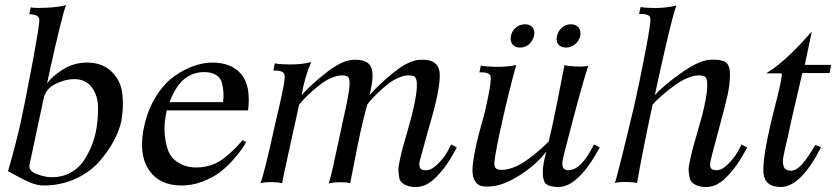

<svg xmlns="http://www.w3.org/2000/svg" viewBox="-20 -731 3342 767"><path d="M465 -249Q457 -210 434.5 -168Q412 -126 375.5 -84.5Q339 -43 281 -16.5Q223 10 154 10Q131 10 104 -0.5Q77 -11 47 -28Q17 -45 12 -47Q43 -153 63 -244Q79 -316 109.5 -479Q140 -642 137 -655Q133 -674 97 -674L103 -702Q110 -698 162.5 -700Q215 -702 244 -711Q236 -692 217 -614Q198 -536 183 -467L168 -398Q189 -427 232 -454Q275 -481 328 -481Q388 -481 425 -445.5Q462 -410 468.5 -358.5Q475 -307 465 -249ZM364 -210Q373 -261 371.5 -306.5Q370 -352 345.5 -383.5Q321 -415 276 -415Q241 -415 201.5 -395.5Q162 -376 154 -336L98 -73Q93 -49 126 -36Q159 -23 187 -23Q230 -23 263.5 -42Q297 -61 316.5 -92Q336 -123 347 -151Q358 -179 364 -210Z M971 -290H646Q634 -234 638 -194.5Q642 -155 652 -129Q662 -103 682 -88.5Q702 -74 721.5 -68Q741 -62 764 -62Q797 -62 826.5 -72.5Q856 -83 880.5 -103.5Q905 -124 918 -137Q931 -150 949 -171L964 -164Q956 -150 944.5 -133.5Q933 -117 908.5 -89.5Q884 -62 856.5 -41.5Q829 -21 788.5 -5.5Q748 10 705 10Q616 10 574 -53.5Q532 -117 556 -227Q571 -295 604 -347Q637 -399 677 -427Q717 -455 755.5 -468Q794 -481 828 -481Q905 -481 944 -434.5Q983 -388 971 -290ZM871 -323Q874 -342 872.5 -363Q871 -384 866 -402Q861 -420 843 -431.5Q825 -443 796 -443Q751 -443 717 -416Q683 -389 657 -323Z M1805 -142Q1792 -118 1779.5 -97.5Q1767 -77 1756 -62.5Q1745 -48 1734 -36Q1723 -24 1714.5 -16Q1706 -8 1696.5 -2Q1687 4 1681.5 7Q1676 10 1668 12Q1660 14 1657 14.5Q1654 15 1648 16H1641Q1623 17 1603.5 9.5Q1584 2 1576 -15Q1572 -36 1571.5 -50Q1571 -64 1578 -96Q1585 -128 1591.5 -150.5Q1598 -173 1608.5 -209.5Q1619 -246 1625 -270Q1662 -417 1632 -427Q1610 -434 1582.5 -424.5Q1555 -415 1532 -397Q1509 -379 1489.5 -360Q1470 -341 1458 -327L1447 -313Q1432 -258 1420 -203.5Q1408 -149 1396 -86Q1384 -23 1379 1Q1367 -3 1339 -3Q1311 -3 1293 2Q1297 -7 1306.5 -48Q1316 -89 1330 -155Q1344 -221 1348 -239Q1359 -288 1365 -317.5Q1371 -347 1374.5 -373Q1378 -399 1375.5 -411.5Q1373 -424 1366 -427Q1344 -434 1316 -424.5Q1288 -415 1264 -397Q1240 -379 1219.5 -360Q1199 -341 1187 -327L1175 -313Q1112 -29 1107 1Q1095 -3 1067 -3.5Q1039 -4 1020 1Q1032 -21 1080 -239Q1084 -255 1090.5 -284Q1097 -313 1101.5 -332.5Q1106 -352 1110.5 -374.5Q1115 -397 1116.5 -411Q1118 -425 1117 -431Q1113 -451 1072 -449L1078 -478Q1093 -474 1138.5 -473.5Q1184 -473 1223 -483Q1197 -423 1185 -351Q1220 -391 1281.5 -439.5Q1343 -488 1387 -492Q1447 -496 1462 -463.5Q1477 -431 1456 -351Q1494 -394 1552 -441Q1610 -488 1654 -492Q1733 -498 1736.5 -437Q1740 -376 1693 -220Q1657 -88 1656 -85Q1652 -55 1670 -52Q1674 -51 1682 -51Q1704 -51 1728.5 -75.5Q1753 -100 1764 -119.5Q1775 -139 1782 -154Z M2376 -142Q2290 16 2211 16Q2210 16 2205 16Q2200 16 2198 15.5Q2196 15 2191.5 14.5Q2187 14 2184.5 13.5Q2182 13 2177.5 12Q2173 11 2170.5 9.5Q2168 8 2164.5 6Q2161 4 2159 1.5Q2157 -1 2155 -4.5Q2153 -8 2152 -12Q2141 -51 2163 -126Q2123 -74 2058.5 -32.5Q1994 9 1946 13Q1920 16 1903.5 12Q1887 8 1878.5 -6Q1870 -20 1868 -38.5Q1866 -57 1871 -91Q1876 -125 1884.5 -161.5Q1893 -198 1909 -255Q1917 -279 1930 -344Q1943 -409 1940 -424Q1938 -444 1895 -442L1901 -469Q1918 -465 1960 -464Q2002 -463 2042 -471Q2010 -356 1976 -200Q1953 -91 1955 -73Q1957 -57 1970 -54Q1993 -49 2022.5 -59Q2052 -69 2077.5 -86.5Q2103 -104 2124.5 -122Q2146 -140 2159 -153L2172 -166Q2188 -231 2208 -333.5Q2228 -436 2235 -471Q2247 -467 2279 -465.5Q2311 -464 2330 -468Q2306 -396 2260 -219Q2228 -99 2227 -86Q2223 -53 2247 -51Q2249 -51 2252 -51Q2302 -52 2353 -154ZM2298 -587Q2293 -567 2277 -554Q2261 -541 2241 -541Q2220 -541 2210 -554Q2200 -567 2205 -587Q2210 -608 2225 -621Q2240 -634 2261 -634Q2281 -634 2291.5 -621Q2302 -608 2298 -587ZM2113 -587Q2108 -567 2093 -554Q2078 -541 2057 -541Q2037 -541 2027 -554Q2017 -567 2021 -587Q2025 -608 2041 -621Q2057 -634 2077 -634Q2098 -634 2108 -621Q2118 -608 2113 -587Z M2965 -142Q2952 -118 2939.5 -97.5Q2927 -77 2916 -62.5Q2905 -48 2894 -36Q2883 -24 2874.5 -16Q2866 -8 2856.5 -2Q2847 4 2841.5 7Q2836 10 2828 12Q2820 14 2817 14.5Q2814 15 2808 16H2801Q2783 17 2763.5 9.5Q2744 2 2736 -15Q2732 -37 2731 -50Q2730 -63 2737.5 -96Q2745 -129 2751 -150.5Q2757 -172 2768 -209.5Q2779 -247 2785 -270Q2822 -417 2792 -427Q2770 -434 2740.5 -424.5Q2711 -415 2685 -397Q2659 -379 2636.5 -360Q2614 -341 2600 -327L2587 -313Q2545 -118 2525 0Q2515 -3 2484.5 -4Q2454 -5 2436 0Q2446 -24 2515 -315Q2534 -399 2557.5 -521Q2581 -643 2578 -657Q2577 -677 2533 -675L2539 -703Q2557 -699 2599 -699Q2641 -699 2682 -709Q2670 -680 2635.5 -529.5Q2601 -379 2596 -351Q2629 -388 2699 -438Q2769 -488 2813 -492Q2855 -495 2875.5 -484.5Q2896 -474 2896 -434.5Q2896 -395 2887 -353.5Q2878 -312 2853 -220Q2818 -92 2817 -79Q2814 -54 2834 -52Q2838 -51 2842 -51Q2864 -51 2888 -75Q2912 -99 2923.5 -119Q2935 -139 2942 -154Z M3300 -472 3294 -439H3185L3175 -395Q3165 -351 3150 -287.5Q3135 -224 3128 -188Q3125 -176 3121 -158Q3117 -140 3114.5 -129.5Q3112 -119 3109.5 -105Q3107 -91 3107.5 -83Q3108 -75 3110.5 -66.5Q3113 -58 3119.5 -54Q3126 -50 3136 -49Q3160 -48 3184 -75Q3208 -102 3237 -152L3260 -143Q3179 16 3099 16Q3036 16 3030 -39Q3025 -93 3061 -247Q3065 -264 3079 -318.5Q3093 -373 3098.5 -401Q3104 -429 3103 -438H3041Q3090 -468 3146 -523Q3178 -554 3223 -605Q3204 -516 3195 -472Z"/></svg>

Font: GFS Artemisia
Style: Italic
Weight: 400
Italic angle: -12°
Designer: Takis Katsoulidis and George D. Matthiopoulos
Foundry: George Matthiopoulos and Takis Katsoulidis
Version: Version 1.0